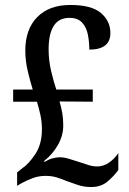

<svg xmlns="http://www.w3.org/2000/svg" viewBox="-20 -744 520 774"><path d="M348 10Q319 10 295 2Q271 -6 249 -14Q228 -23 208 -29Q188 -35 164 -35Q137 -35 113.5 -26.5Q90 -18 66 -5L49 5V-49L69 -65Q96 -83 122.5 -123Q149 -163 149 -223Q149 -252 143 -280Q137 -308 129 -334H33V-383H112Q102 -415 92 -457Q82 -499 82 -540Q82 -626 130 -675Q178 -724 264 -724Q349 -724 387 -691.5Q425 -659 425 -611Q425 -544 340 -544Q340 -576 334 -605.5Q328 -635 310.5 -653.5Q293 -672 260 -672Q217 -672 196.5 -639.5Q176 -607 176 -545Q176 -500 186.5 -456Q197 -412 207 -383H354V-334L220 -335Q227 -311 231 -288.5Q235 -266 235 -238Q235 -198 214 -160.5Q193 -123 158 -95L159 -91Q175 -101 191 -105.5Q207 -110 221 -110Q238 -110 259 -103.5Q280 -97 299 -91Q317 -85 335.5 -79Q354 -73 372 -73Q397 -73 419.5 -88.5Q442 -104 457 -127V-59Q442 -37 415 -13.5Q388 10 348 10Z"/></svg>

Font: Noto Serif Armenian Condensed Medium
Style: Regular
Weight: 500
Width: 3
Designer: Monotype Design Team
Foundry: Monotype Imaging Inc.
Version: Version 2.008; ttfautohint (v1.8.4.7-5d5b)